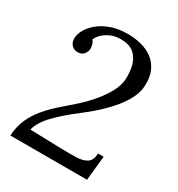

<svg xmlns="http://www.w3.org/2000/svg" viewBox="-171 -827 867 937"><g transform="rotate(30 262.5 -358.0)"><path d="M277 -716Q317 -716 353.5 -706.5Q390 -697 418 -676Q446 -655 461.5 -620.5Q477 -586 474 -535Q473 -510 461 -480.5Q449 -451 425 -418Q401 -385 362.5 -347Q324 -309 268 -266Q197 -212 152.5 -165Q108 -118 97 -74L271 -69Q320 -68 358 -69Q396 -70 418 -84.5Q440 -99 442 -138H473L459 0H27Q30 -53 48.5 -94Q67 -135 96.5 -170Q126 -205 163 -237.5Q200 -270 240 -305Q298 -358 336.5 -415.5Q375 -473 377 -522Q379 -563 369 -598.5Q359 -634 333 -655.5Q307 -677 259 -677Q218 -677 185 -656.5Q152 -636 139 -606Q148 -596 151 -584.5Q154 -573 154 -563Q154 -545 141.5 -530.5Q129 -516 107 -516Q87 -516 73.5 -530Q60 -544 60 -566Q60 -590 74.5 -616Q89 -642 117 -665Q145 -688 185 -702Q225 -716 277 -716Z"/></g></svg>

Font: Lora
Style: Italic
Weight: 400
Italic angle: -3°
Designer: Olga Karpushina, Alexei Vanyashin (Cyrillic)
Foundry: Cyreal
Version: Version 3.008